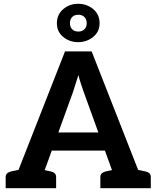

<svg xmlns="http://www.w3.org/2000/svg" viewBox="-20 -996 828 1016"><path d="M40 0 324 -724H465L749 0H642Q624 0 612 -9Q600 -18 596 -31L422 -512Q416 -531 408.5 -552Q401 -573 395 -599Q387 -573 380 -552.5Q373 -532 367 -511L193 -31Q189 -19 177 -9.5Q165 0 147 0ZM129 0V-67H221V0ZM218 -199 235 -295H548L565 -199ZM558 0V-67H656V0ZM10 0V-58Q10 -72 18 -79Q26 -86 39 -89L97 -101L109 0ZM178 0 191 -101 248 -89Q262 -86 269.5 -79Q277 -72 277 -58V0ZM511 0V-58Q511 -72 519 -79Q527 -86 540 -89L598 -101L610 0ZM679 0 692 -101 749 -89Q763 -86 770.5 -79Q778 -72 778 -58V0ZM393 -773Q348 -773 314.5 -800.5Q281 -828 281 -873Q281 -919 314.5 -947.5Q348 -976 393 -976Q439 -976 473 -948Q507 -920 507 -873Q507 -828 473 -800.5Q439 -773 393 -773ZM395 -829Q415 -829 427 -841.5Q439 -854 439 -873Q439 -893 427 -905.5Q415 -918 395 -918Q373 -918 361.5 -905.5Q350 -893 350 -873Q350 -854 361.5 -841.5Q373 -829 395 -829Z"/></svg>

Font: Aleo
Style: Bold
Weight: 700
Designer: Alessio Laiso
Foundry: Alessio Laiso
Version: Version 2.001;gftools[0.9.29]